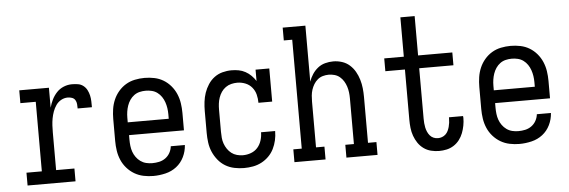

<svg xmlns="http://www.w3.org/2000/svg" viewBox="-48 -886 3097 1045"><g transform="rotate(-5 1500.0 -363.5)"><path d="M65 0V-70H149V-450H65V-520H227V-411Q233 -434 243.5 -455Q254 -476 270 -493Q286 -510 308 -519Q330 -528 353 -528Q369 -528 385.5 -525.5Q402 -523 415 -513Q428 -503 435.5 -488.5Q443 -474 446.5 -458.5Q450 -443 450.5 -426.5Q451 -410 451 -394H373Q373 -406 372 -418Q371 -430 365 -440Q359 -450 347.5 -454Q336 -458 325 -458Q305 -458 288 -448.5Q271 -439 260 -423Q249 -407 242.5 -389Q236 -371 232.5 -352Q229 -333 228 -314Q227 -295 227 -276V-70H327V0Z M752 8Q725 8 698.5 2.5Q672 -3 649 -16.5Q626 -30 608 -50.5Q590 -71 579.5 -95.5Q569 -120 565 -146.5Q561 -173 561 -200V-320Q561 -347 565 -373.5Q569 -400 579.5 -424.5Q590 -449 607.5 -469.5Q625 -490 647.5 -503.5Q670 -517 696.5 -522.5Q723 -528 750 -528Q777 -528 803.5 -522.5Q830 -517 852.5 -503.5Q875 -490 892.5 -469.5Q910 -449 920.5 -424.5Q931 -400 935 -373.5Q939 -347 939 -320V-225H639V-200Q639 -183 641 -166Q643 -149 648.5 -133.5Q654 -118 664 -104Q674 -90 688 -80Q702 -70 718.5 -66Q735 -62 752 -62Q771 -62 789.5 -66Q808 -70 823.5 -81Q839 -92 848.5 -109Q858 -126 860 -145H937Q935 -111 920 -80Q905 -49 878.5 -28.5Q852 -8 818.5 0Q785 8 752 8ZM862 -295V-320Q862 -337 859.5 -353.5Q857 -370 851.5 -386Q846 -402 836.5 -416Q827 -430 813.5 -440Q800 -450 783.5 -454Q767 -458 750 -458Q733 -458 716.5 -454Q700 -450 686.5 -440Q673 -430 663.5 -416Q654 -402 648.5 -386Q643 -370 640.5 -353.5Q638 -337 638 -320V-295Z M1247 8Q1221 8 1194.5 2.5Q1168 -3 1145.5 -16.5Q1123 -30 1106 -51Q1089 -72 1078.5 -96.5Q1068 -121 1064.5 -147.5Q1061 -174 1061 -200V-320Q1061 -345 1064 -370Q1067 -395 1075 -418.5Q1083 -442 1097 -463.5Q1111 -485 1131 -500Q1151 -515 1175.5 -521.5Q1200 -528 1225 -528Q1225 -528 1225 -528Q1225 -528 1225 -528Q1245 -528 1264 -524.5Q1283 -521 1300.5 -511.5Q1318 -502 1332 -488Q1346 -474 1356 -458V-520H1431V-339H1356Q1356 -362 1350.5 -384Q1345 -406 1330.5 -423.5Q1316 -441 1294.5 -449.5Q1273 -458 1250 -458Q1234 -458 1217.5 -454Q1201 -450 1187 -440Q1173 -430 1163.5 -416Q1154 -402 1148.5 -386Q1143 -370 1141 -353.5Q1139 -337 1139 -320V-200Q1139 -183 1140.5 -166.5Q1142 -150 1147.5 -134.5Q1153 -119 1162.5 -105Q1172 -91 1185 -81Q1198 -71 1214.5 -66.5Q1231 -62 1247 -62Q1270 -62 1291.5 -70Q1313 -78 1327.5 -94.5Q1342 -111 1349 -133Q1356 -155 1356 -177Q1356 -177 1356 -177.5Q1356 -178 1356 -178H1433Q1433 -178 1433 -177.5Q1433 -177 1433 -176Q1433 -152 1427.5 -127.5Q1422 -103 1411 -81Q1400 -59 1382.5 -41.5Q1365 -24 1343 -12.5Q1321 -1 1296.5 3.5Q1272 8 1247 8Z M1523 0V-70H1569V-665H1523V-735H1647V-429Q1654 -450 1666.5 -469Q1679 -488 1696.5 -502Q1714 -516 1736 -522Q1758 -528 1781 -528Q1805 -528 1828.5 -520.5Q1852 -513 1870 -497Q1888 -481 1900 -460Q1912 -439 1919 -415.5Q1926 -392 1928.5 -368Q1931 -344 1931 -320V-70H1977V0H1807V-70H1854V-320Q1854 -336 1852 -352.5Q1850 -369 1845 -384.5Q1840 -400 1831.5 -414Q1823 -428 1810.5 -438.5Q1798 -449 1782 -453.5Q1766 -458 1750 -458Q1734 -458 1718 -453.5Q1702 -449 1689.5 -438.5Q1677 -428 1668.5 -414Q1660 -400 1655 -384.5Q1650 -369 1648.5 -352.5Q1647 -336 1647 -320V-70H1693V0Z M2313 8Q2291 8 2269 2.5Q2247 -3 2229 -16Q2211 -29 2198.5 -47.5Q2186 -66 2178.5 -87Q2171 -108 2168.5 -130.5Q2166 -153 2166 -175V-450H2059V-520H2166V-735H2244V-520H2431V-450H2244V-175Q2244 -162 2245 -150Q2246 -138 2248.5 -126Q2251 -114 2256 -102.5Q2261 -91 2269 -81.5Q2277 -72 2288.5 -67Q2300 -62 2313 -62Q2324 -62 2335 -66Q2346 -70 2354.5 -78Q2363 -86 2368 -96.5Q2373 -107 2376 -118Q2379 -129 2380.5 -140.5Q2382 -152 2382 -164Q2382 -165 2382 -166.5Q2382 -168 2382 -170H2459Q2459 -167 2459.5 -164.5Q2460 -162 2460 -160Q2460 -139 2456 -118Q2452 -97 2444.5 -77.5Q2437 -58 2424 -41Q2411 -24 2393 -12.5Q2375 -1 2354.5 3.5Q2334 8 2313 8Z M2752 8Q2725 8 2698.5 2.5Q2672 -3 2649 -16.5Q2626 -30 2608 -50.5Q2590 -71 2579.5 -95.5Q2569 -120 2565 -146.5Q2561 -173 2561 -200V-320Q2561 -347 2565 -373.5Q2569 -400 2579.5 -424.5Q2590 -449 2607.5 -469.5Q2625 -490 2647.5 -503.5Q2670 -517 2696.5 -522.5Q2723 -528 2750 -528Q2777 -528 2803.5 -522.5Q2830 -517 2852.5 -503.5Q2875 -490 2892.5 -469.5Q2910 -449 2920.5 -424.5Q2931 -400 2935 -373.5Q2939 -347 2939 -320V-225H2639V-200Q2639 -183 2641 -166Q2643 -149 2648.5 -133.5Q2654 -118 2664 -104Q2674 -90 2688 -80Q2702 -70 2718.5 -66Q2735 -62 2752 -62Q2771 -62 2789.5 -66Q2808 -70 2823.5 -81Q2839 -92 2848.5 -109Q2858 -126 2860 -145H2937Q2935 -111 2920 -80Q2905 -49 2878.5 -28.5Q2852 -8 2818.5 0Q2785 8 2752 8ZM2862 -295V-320Q2862 -337 2859.5 -353.5Q2857 -370 2851.5 -386Q2846 -402 2836.5 -416Q2827 -430 2813.5 -440Q2800 -450 2783.5 -454Q2767 -458 2750 -458Q2733 -458 2716.5 -454Q2700 -450 2686.5 -440Q2673 -430 2663.5 -416Q2654 -402 2648.5 -386Q2643 -370 2640.5 -353.5Q2638 -337 2638 -320V-295Z"/></g></svg>

Font: Iosevka Gothic
Style: Regular
Weight: 400
Monospace: yes
Designer: Belleve Invis
Foundry: Belleve Invis
Version: Version 15.5.1; ttfautohint (v1.8.4)